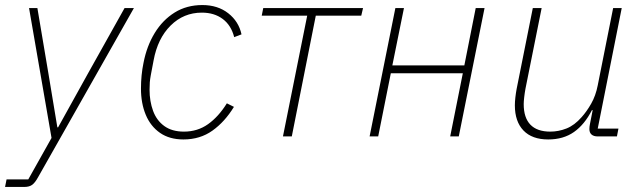

<svg xmlns="http://www.w3.org/2000/svg" viewBox="-43 -540 2538 760"><path d="M304 -247 450 -508H487L108 161Q96 183 84.5 191.5Q73 200 53 200H-23L-17 170H69L161 6L72 -508H105L149 -247L184 -36H187Z M683 12Q628 12 590.5 -14Q553 -40 534 -85.5Q515 -131 515 -189Q515 -216 517.5 -241.5Q520 -267 525 -291Q538 -358 569.5 -409.5Q601 -461 648.5 -490.5Q696 -520 758 -520Q819 -520 860.5 -487.5Q902 -455 913 -404L884 -393Q872 -440 838.5 -465Q805 -490 756 -490Q684 -490 632.5 -439Q581 -388 565 -301L554 -243Q551 -227 550 -214.5Q549 -202 549 -185Q549 -139 563 -101Q577 -63 607.5 -41Q638 -19 685 -19Q739 -19 780.5 -48.5Q822 -78 855 -131L883 -117Q847 -58 798 -23Q749 12 683 12Z M1077 0 1173 -478H993L999 -508H1394L1387 -478H1207L1112 0Z M1420 0 1522 -508H1556L1510 -281H1795L1840 -508H1875L1773 0H1739L1789 -250H1504L1454 0Z M2066 -508H2101L2037 -189Q2034 -173 2032 -155.5Q2030 -138 2030 -128Q2030 -74 2056.5 -46.5Q2083 -19 2135 -19Q2168 -19 2199.5 -31.5Q2231 -44 2259 -76Q2279 -98 2297 -129.5Q2315 -161 2323 -202L2384 -508H2418L2323 -31H2405L2399 0H2323Q2307 0 2298.5 -7.5Q2290 -15 2290 -29Q2290 -34 2290.5 -38.5Q2291 -43 2292 -48L2303 -104H2300Q2271 -47 2229 -17.5Q2187 12 2127 12Q2063 12 2029 -23.5Q1995 -59 1995 -123Q1995 -137 1997 -154.5Q1999 -172 2002 -188Z"/></svg>

Font: IBM Plex Sans ExtraLight
Style: Italic
Weight: 250
Italic angle: -11.31°
Designer: Mike Abbink, Paul van der Laan, Pieter van Rosmalen
Foundry: Bold Monday
Version: Version 3.201